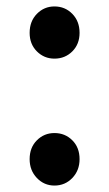

<svg xmlns="http://www.w3.org/2000/svg" viewBox="-20 -562 338 596"><path d="M149 -380Q117 -380 94.5 -402.5Q72 -425 72 -460Q72 -496 94.5 -519Q117 -542 149 -542Q182 -542 204.5 -519Q227 -496 227 -460Q227 -425 204.5 -402.5Q182 -380 149 -380ZM149 14Q117 14 94.5 -9.5Q72 -33 72 -68Q72 -104 94.5 -126.5Q117 -149 149 -149Q182 -149 204.5 -126.5Q227 -104 227 -68Q227 -33 204.5 -9.5Q182 14 149 14Z"/></svg>

Font: Noto Sans TC Thin Medium
Style: Regular
Weight: 500
Version: Version 2.004-H2;hotconv 1.0.118;makeotfexe 2.5.65603